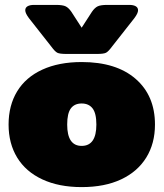

<svg xmlns="http://www.w3.org/2000/svg" viewBox="-20 -748 667 783"><path d="M190 -557 98 -674Q83 -694 83 -706Q83 -717 92.5 -722.5Q102 -728 119 -728H208Q236 -728 248 -722Q260 -716 271 -700L313 -635L355 -700Q366 -716 378 -722Q390 -728 418 -728H507Q524 -728 533.5 -722.5Q543 -717 543 -706Q543 -694 528 -674L436 -557Q422 -538 412.5 -533Q403 -528 375 -528H251Q223 -528 213.5 -533Q204 -538 190 -557ZM15 -240Q15 -318 50 -375.5Q85 -433 152.5 -464Q220 -495 313 -495Q454 -495 533 -426.5Q612 -358 612 -240Q612 -163 576.5 -105.5Q541 -48 474 -16.5Q407 15 313 15Q220 15 152.5 -16.5Q85 -48 50 -105.5Q15 -163 15 -240ZM373 -240Q373 -286 357.5 -306Q342 -326 313 -326Q284 -326 269 -306Q254 -286 254 -240Q254 -153 313 -153Q373 -153 373 -240Z"/></svg>

Font: Mitr
Style: Bold
Weight: 700
Designer: Thanarat Vachiruckul
Foundry: Cadson Demak
Version: Version 1.002